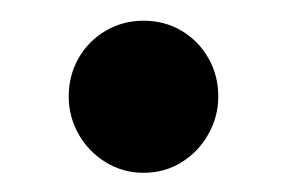

<svg xmlns="http://www.w3.org/2000/svg" viewBox="-20 -162 284 190"><path d="M122 9Q101.5 9 84.5 -1.5Q67.5 -12 57.8 -29.2Q48 -46.5 48 -66.5Q48 -87.5 57.8 -104.5Q67.5 -121.5 84.5 -131.5Q101.5 -141.5 122 -141.5Q143 -141.5 159.8 -131.5Q176.5 -121.5 186.2 -104.5Q196 -87.5 196 -66.5Q196 -46.5 186.2 -29.2Q176.5 -12 159.8 -1.5Q143 9 122 9Z"/></svg>

Font: Fraunces 10pt
Style: Regular
Weight: 400
Version: Version 1.000;[b76b70a41]